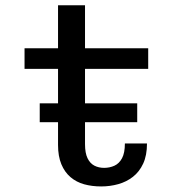

<svg xmlns="http://www.w3.org/2000/svg" viewBox="-20 -678 690 708"><path d="M126.5 -227.5V-297H486V-227.5ZM194 -143.5V-658.5H293.5V-146.5Q293.5 -113.5 302.8 -94.5Q312 -75.5 328 -67.2Q344 -59 364 -59Q384.5 -59 402 -67Q419.5 -75 430 -94.5Q440.5 -114 440.5 -149H522Q522 -105 508 -74.8Q494 -44.5 470.2 -26Q446.5 -7.5 416.2 1Q386 9.5 353 9.5Q319 9.5 290.2 1.5Q261.5 -6.5 240 -24.8Q218.5 -43 206.2 -72.5Q194 -102 194 -143.5ZM70.5 -424V-500H526.5V-424Z"/></svg>

Font: Trispace Thin
Style: Regular
Weight: 400
Version: Version 1.210